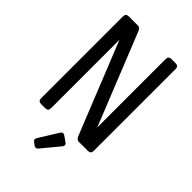

<svg xmlns="http://www.w3.org/2000/svg" viewBox="-274 -830 1134 1134"><g transform="rotate(45 293.0 -263.0)"><path d="M311.5 29.3Q317.9 29.3 323.7 33.2L358.9 57.6Q368.7 64.5 368.7 73.2Q368.7 80.6 362.8 87.4L272.5 196.3Q265.1 205.1 257.3 205.1Q250 205.1 244.1 200.7L227.1 188Q217.3 180.7 217.3 172.9Q217.3 167.5 221.2 161.1L296.9 39.1Q302.7 29.3 311.5 29.3ZM97.7 0Q73.2 0 73.2 -23.9V-708.5Q73.2 -732.4 97.7 -732.4H175.8Q190.4 -732.4 200.2 -708.5L429.7 -136.7V-708.5Q429.7 -732.4 454.1 -732.4H488.3Q512.7 -732.4 512.7 -708.5V-23.9Q512.7 0 488.3 0H410.2Q395.5 0 385.7 -23.9L156.2 -595.7V-23.9Q156.2 0 131.8 0Z"/></g></svg>

Font: Simply Mono
Style: Book
Weight: 400
Designer: Wojciech Kalinowski "wmk69" (wmk69@o2.pl)
Foundry: Wojciech Kalinowski "wmk69" (wmk69@o2.pl)
Version: Version 1.0.0